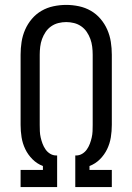

<svg xmlns="http://www.w3.org/2000/svg" viewBox="-20 -763 540 783"><path d="M64 0V-70H155V-86Q131 -95 112.5 -113.5Q94 -132 83 -155Q72 -178 68 -203Q64 -228 64 -254V-540Q64 -566 68 -592Q72 -618 82.5 -642Q93 -666 110 -686Q127 -706 149.5 -719Q172 -732 198 -737.5Q224 -743 250 -743Q276 -743 302 -737.5Q328 -732 350.5 -719Q373 -706 390 -686Q407 -666 417.5 -642Q428 -618 432 -592Q436 -566 436 -540V-254Q436 -228 432 -203Q428 -178 417 -155Q406 -132 387.5 -113.5Q369 -95 345 -86V-70H436V0H287V-129H291Q304 -129 315.5 -136Q327 -143 334.5 -154Q342 -165 346.5 -177Q351 -189 354 -202Q357 -215 357.5 -228Q358 -241 358 -254V-540Q358 -556 356 -572.5Q354 -589 348.5 -604Q343 -619 334 -632.5Q325 -646 311.5 -655.5Q298 -665 282 -669Q266 -673 250 -673Q234 -673 218 -669Q202 -665 188.5 -655.5Q175 -646 166 -632.5Q157 -619 151.5 -604Q146 -589 144 -572.5Q142 -556 142 -540V-254Q142 -241 142.5 -228Q143 -215 146 -202Q149 -189 153.5 -177Q158 -165 165.5 -154Q173 -143 184.5 -136Q196 -129 209 -129H213V0Z"/></svg>

Font: Iosevka Algr
Style: Regular
Weight: 400
Monospace: yes
Designer: Belleve Invis
Foundry: Belleve Invis
Version: Version 26.0.2; ttfautohint (v1.8.3)